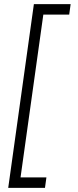

<svg xmlns="http://www.w3.org/2000/svg" viewBox="-20 -766 378 935"><path d="M20 149H199L206 98H80L191 -695H317L324 -746H145Z"/></svg>

Font: Josefin Slab Thin Medium
Style: Italic
Weight: 500
Italic angle: -12°
Version: Version 2.000